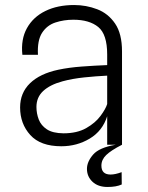

<svg xmlns="http://www.w3.org/2000/svg" viewBox="-20 -576 590 764"><path d="M224 6Q141 6 100.5 -38.8Q60 -83.5 60 -148.5Q60 -206.5 99.5 -244.8Q139 -283 212 -298.5Q254.5 -307.5 305.2 -311.2Q356 -315 406.5 -317V-359Q406.5 -439.5 371 -468.5Q335.5 -497.5 272 -497.5Q234 -497.5 200.5 -486.5Q167 -475.5 147.5 -445.5Q128 -415.5 131 -358H69Q62.5 -419.5 87.2 -464Q112 -508.5 160.5 -532.2Q209 -556 275 -556Q323 -556 366.8 -539.2Q410.5 -522.5 438 -482.2Q465.5 -442 465.5 -371.5V0H406.5V-113.5Q388 -55 337 -24.5Q286 6 224 6ZM232.5 -45.5Q286.5 -45.5 323 -66.2Q359.5 -87 380 -114.8Q400.5 -142.5 406.5 -162V-275Q363 -273 315.2 -268Q267.5 -263 229 -252.5Q179 -239 152 -214Q125 -189 125 -150.5Q125 -124.5 134.2 -100.5Q143.5 -76.5 166.8 -61.2Q190 -46 232.5 -45.5ZM408 168Q370 168 348 147.2Q326 126.5 326 96Q326 67.5 350.5 39.2Q375 11 440.5 0H465.5Q421.5 22.5 402.5 41Q383.5 59.5 383.5 83Q383.5 118.5 420 118.5Q438.5 118.5 464 109L464.5 158Q443 168 408 168Z"/></svg>

Font: Spline Sans Light
Style: Regular
Weight: 300
Designer: Eben Sorkin, Mirko Velimirovic
Foundry: Sorkin Type
Version: Version 1.000; ttfautohint (v1.8.3)